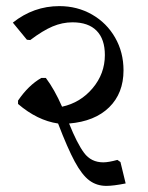

<svg xmlns="http://www.w3.org/2000/svg" viewBox="-20 -614 484 628"><path d="M328 -6Q296 -6 272 -24Q248 -42 224.5 -85.5Q201 -129 170 -210Q102 -220 39 -274V-285Q73 -335 115 -359H130Q158 -322 183 -265Q243 -278 283 -325.5Q323 -373 323 -434Q323 -486 296 -513.5Q269 -541 217 -541Q184 -541 152 -527.5Q120 -514 79 -483L68 -484L22 -540Q90 -594 174 -594Q233 -594 281 -566.5Q329 -539 356.5 -491Q384 -443 384 -384Q384 -309 337 -263Q290 -217 206 -210Q232 -145 255 -114Q278 -83 318 -83Q335 -83 364 -91L374 -84L391 -14Q351 -6 328 -6Z"/></svg>

Font: Sahitya
Style: Regular
Weight: 400
Designer: Juan Pablo del Peral
Foundry: Juan Pablo del Peral (http://www.huertatipografica.com)
Version: Version 1.001;PS 001.000;hotconv 1.0.70;makeotf.lib2.5.58329